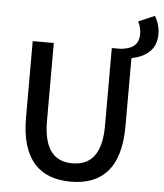

<svg xmlns="http://www.w3.org/2000/svg" viewBox="-61 -986 899 1052"><g transform="rotate(5 388.0 -459.5)"><path d="M659 -894C669 -876 676 -851 676 -826C676 -762 634 -742 577 -736H528V-308C528 -142 460 -88 367 -88C275 -88 209 -142 209 -308V-736H93V-316C93 -76 204 13 367 13C530 13 640 -76 640 -316V-690C719 -707 776 -747 776 -834C776 -871 764 -907 748 -932Z"/></g></svg>

Font: Noto Sans CJK KR Medium
Style: Regular
Weight: 500
Designer: Ryoko NISHIZUKA (kana & ideographs); Paul D. Hunt (Latin, Greek & Cyrillic); Wenlong ZHANG (bopomofo); Sandoll Communica
Foundry: Adobe Systems Incorporated
Version: Version 1.004;PS 1.004;hotconv 1.0.82;makeotf.lib2.5.63406